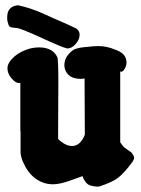

<svg xmlns="http://www.w3.org/2000/svg" viewBox="-20 -697 526 715"><path d="M8.8 -614.3Q7.8 -617.2 7.3 -620.6Q6.8 -624 6.8 -627Q6.8 -629.9 6.8 -632.8Q6.8 -670.9 42 -676.8Q45.9 -677.7 49.8 -676.8Q72.3 -671.9 91.3 -665.5Q110.4 -659.2 121.1 -654.8Q131.8 -650.4 151.4 -641.6Q170.9 -632.8 181.6 -627.9Q236.3 -604.5 257.8 -593.8Q276.4 -585.9 276.4 -567.4Q276.4 -549.8 261.7 -533.2Q247.1 -516.6 231.4 -516.6Q228.5 -516.6 226.6 -517.6Q211.9 -520.5 133.3 -556.6Q54.7 -592.8 41 -592.8Q40 -592.8 39.1 -592.8Q35.2 -593.8 28.8 -594.2Q22.5 -594.7 21 -595.2Q19.5 -595.7 16.6 -597.7Q13.7 -599.6 12.2 -603.5Q10.7 -607.4 8.8 -614.3ZM294.9 -405.3Q291 -403.3 281.2 -403.3Q242.2 -403.3 227.5 -427.7Q219.7 -439.5 219.7 -455.1Q219.7 -477.5 235.4 -495.1Q242.2 -502.9 249 -508.3Q255.9 -513.7 265.1 -516.1Q274.4 -518.6 279.3 -519.5Q284.2 -520.5 294.9 -521.5Q305.7 -522.5 306.6 -522.5Q327.1 -525.4 345.7 -525.4Q377.9 -525.4 407.2 -512.7Q446.3 -500 450.2 -472.7Q450.2 -471.7 450.7 -469.2Q451.2 -466.8 451.2 -465.8Q451.2 -452.1 444.3 -440.9Q437.5 -429.7 431.6 -429.7Q429.7 -429.7 427.7 -431.6V-167Q431.6 -162.1 436.5 -155.3Q441.4 -148.4 446.3 -145.5L469.7 -128.9Q479.5 -116.2 479.5 -109.4Q479.5 -103.5 473.6 -94.7Q444.3 -54.7 421.9 -36.6Q399.4 -18.6 350.6 -2.9Q347.7 -2 341.8 -2Q327.1 -2.9 316.4 -6.3Q305.7 -9.8 299.3 -18.6Q293 -27.3 292 -29.3Q291 -31.2 287.1 -41Q284.2 -40 243.7 -25.4Q203.1 -10.7 177.7 -10.7Q135.7 -10.7 103.5 -39.1Q85.9 -54.7 74.2 -76.7Q62.5 -98.6 59.6 -110.8Q56.6 -123 56.6 -127.9V-210.9Q56.6 -208 55.7 -208V-389.6Q53.7 -387.7 50.8 -387.7Q38.1 -387.7 22.9 -405.3Q7.8 -422.9 7.8 -442.4Q7.8 -454.1 14.6 -464.8Q30.3 -489.3 61.5 -504.9Q92.8 -520.5 125 -520.5Q175.8 -520.5 193.4 -484.4Q197.3 -476.6 197.3 -389.6Q197.3 -361.3 196.8 -289.6Q196.3 -217.8 196.3 -180.7Q200.2 -173.8 216.3 -163.6Q232.4 -153.3 248 -153.3Q279.3 -153.3 295.9 -195.3Z"/></svg>

Font: Essays1743
Style: Bold
Weight: 700
Designer: Based on the typeface in a 1743 English translation of the essays of Montaigne.  PostScript/TrueType font designed by Jo
Version: Version 002.100